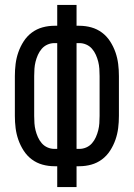

<svg xmlns="http://www.w3.org/2000/svg" viewBox="-20 -755 540 775"><path d="M211 0V-84H200Q175 -84 151.5 -90.5Q128 -97 108.5 -111.5Q89 -126 75.5 -147Q62 -168 54 -191Q46 -214 43 -238Q40 -262 40 -287V-448Q40 -473 43 -497Q46 -521 54 -544Q62 -567 75.5 -588Q89 -609 108.5 -623.5Q128 -638 151.5 -644.5Q175 -651 200 -651H211V-735H289V-651H300Q325 -651 348.5 -644.5Q372 -638 391.5 -623.5Q411 -609 424.5 -588Q438 -567 446 -544Q454 -521 457 -497Q460 -473 460 -448V-287Q460 -262 457 -238Q454 -214 446 -191Q438 -168 424.5 -147Q411 -126 391.5 -111.5Q372 -97 348.5 -90.5Q325 -84 300 -84H289V0ZM211 -154V-581H200Q185 -581 171.5 -575Q158 -569 148.5 -558Q139 -547 133 -533.5Q127 -520 123.5 -506Q120 -492 119 -477.5Q118 -463 118 -448V-287Q118 -272 119 -257.5Q120 -243 123.5 -229Q127 -215 133 -201.5Q139 -188 148.5 -177Q158 -166 171.5 -160Q185 -154 200 -154ZM289 -154H300Q315 -154 328.5 -160Q342 -166 351.5 -177Q361 -188 367 -201.5Q373 -215 376.5 -229Q380 -243 381 -257.5Q382 -272 382 -287V-448Q382 -463 381 -477.5Q380 -492 376.5 -506Q373 -520 367 -533.5Q361 -547 351.5 -558Q342 -569 328.5 -575Q315 -581 300 -581H289Z"/></svg>

Font: Iosevka NFM
Style: Regular
Weight: 400
Monospace: yes
Designer: Belleve Invis
Foundry: Belleve Invis
Version: Version 29.0.4; ttfautohint (v1.8.4);Nerd Fonts 3.3.0